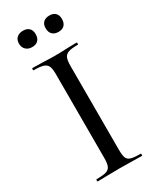

<svg xmlns="http://www.w3.org/2000/svg" viewBox="-205 -859 746 917"><g transform="rotate(-30 167.5 -401.0)"><path d="M289 -12Q291 -12 291 -6Q291 0 289 0Q257 0 239 -1L167 -2L97 -1Q78 0 45 0Q43 0 43 -6Q43 -12 45 -12Q81 -12 98 -17Q115 -22 121.5 -36.5Q128 -51 128 -81V-544Q128 -574 121.5 -588Q115 -602 98 -607.5Q81 -613 45 -613Q43 -613 43 -619Q43 -625 45 -625L97 -624Q141 -622 167 -622Q196 -622 240 -624L289 -625Q291 -625 291 -619Q291 -613 289 -613Q253 -613 236.5 -607Q220 -601 214 -586.5Q208 -572 208 -542V-81Q208 -50 213.5 -36Q219 -22 235.5 -17Q252 -12 289 -12ZM48 -758Q48 -779 61 -790.5Q74 -802 95 -802Q117 -802 128.5 -790.5Q140 -779 140 -758Q140 -736 128.5 -724Q117 -712 95 -712Q74 -712 61 -724.5Q48 -737 48 -758ZM195 -758Q195 -779 207 -790.5Q219 -802 241 -802Q262 -802 273.5 -790.5Q285 -779 285 -758Q285 -736 273.5 -724Q262 -712 241 -712Q219 -712 207 -724Q195 -736 195 -758Z"/></g></svg>

Font: Cormorant Infant Medium
Style: Regular
Weight: 500
Designer: Christian Thalmann (Catharsis Fonts)
Foundry: Catharsis Fonts
Version: Version 4.000